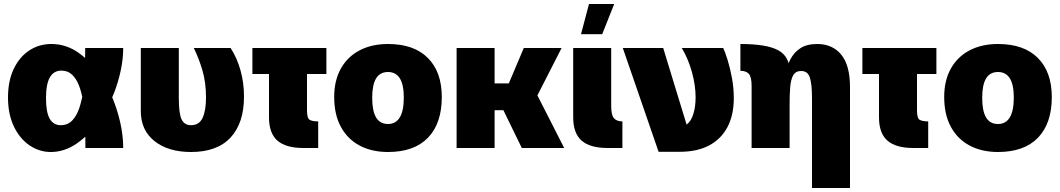

<svg xmlns="http://www.w3.org/2000/svg" viewBox="-20 -740 5299 960"><path d="M234 20Q177 20 128 -13Q79 -46 49.5 -107.5Q20 -169 20 -253Q20 -335 48.5 -395Q77 -455 126 -487.5Q175 -520 237 -520Q314 -520 378.5 -472Q443 -424 491 -350Q540 -272 568 -178Q596 -84 596 0H407Q407 -32 406.5 -72Q406 -112 404 -154.5Q402 -197 395 -236Q388 -278 375 -312Q362 -346 340.5 -366.5Q319 -387 287 -387Q249 -387 229.5 -353.5Q210 -320 210 -249Q210 -179 228.5 -146.5Q247 -114 284 -114Q318 -114 340.5 -137Q363 -160 376 -198.5Q389 -237 396 -283Q404 -339 405 -397.5Q406 -456 406 -500H596Q596 -446 584 -389Q572 -332 551 -277Q520 -197 471 -129.5Q422 -62 361.5 -21Q301 20 234 20Z M874 -500V-251Q874 -172 888 -143Q902 -114 935 -114Q976 -114 993 -150.5Q1010 -187 1010 -252Q1010 -327 992.5 -387Q975 -447 949 -500H1133Q1165 -451 1182.5 -388.5Q1200 -326 1200 -257Q1200 -125 1133 -52.5Q1066 20 935 20Q821 20 752.5 -34.5Q684 -89 684 -185V-500Z M1242 -500H1612V-370H1242ZM1571 0H1498Q1409 0 1367 -37Q1325 -74 1325 -153V-500H1515V-187Q1515 -148 1529 -140.5Q1543 -133 1571 -133Z M1920 20Q1839 20 1778.5 -12Q1718 -44 1684.5 -105.5Q1651 -167 1651 -255Q1651 -338 1684.5 -397.5Q1718 -457 1778.5 -488.5Q1839 -520 1920 -520Q2050 -520 2119.5 -450Q2189 -380 2189 -255Q2189 -123 2120 -51.5Q2051 20 1920 20ZM1920 -120Q1959 -120 1979 -153Q1999 -186 1999 -252Q1999 -317 1979 -348.5Q1959 -380 1920 -380Q1880 -380 1860.5 -348Q1841 -316 1841 -251Q1841 -185 1860.5 -152.5Q1880 -120 1920 -120Z M2263 -500H2453V0H2263ZM2331 -323H2524L2599 -500H2788L2667 -263L2801 0H2589L2497 -189H2333Z M3019 0Q2930 0 2888 -37Q2846 -74 2846 -153V-500H3036V-210Q3036 -164 3050 -148.5Q3064 -133 3092 -133V0ZM2925 -720H3051L2991 -569H2885Z M3273 19 3094 -500H3296L3413 -117Q3436 -134 3447 -171Q3458 -208 3458 -253Q3458 -313 3440 -378.5Q3422 -444 3389 -500H3596Q3605 -482 3617.5 -442Q3630 -402 3639.5 -351.5Q3649 -301 3649 -249Q3649 -165 3617.5 -105Q3586 -45 3526 -13Q3466 19 3378 19Z M3738 -310Q3738 -356 3724 -371Q3710 -386 3682 -386V-520Q3813 -520 3870.5 -489Q3928 -458 3928 -384V0H3738ZM4040 -248Q4040 -318 4029.5 -351.5Q4019 -385 3986 -385Q3958 -385 3946 -363.5Q3934 -342 3931 -304.5Q3928 -267 3928 -217L3907 -287L3905 -370Q3914 -409 3932 -443.5Q3950 -478 3982 -499Q4014 -520 4066 -520Q4142 -520 4186 -467Q4230 -414 4230 -304V200H4040Z M4292 -500H4662V-370H4292ZM4621 0H4548Q4459 0 4417 -37Q4375 -74 4375 -153V-500H4565V-187Q4565 -148 4579 -140.5Q4593 -133 4621 -133Z M4970 20Q4889 20 4828.5 -12Q4768 -44 4734.5 -105.5Q4701 -167 4701 -255Q4701 -338 4734.5 -397.5Q4768 -457 4828.5 -488.5Q4889 -520 4970 -520Q5100 -520 5169.5 -450Q5239 -380 5239 -255Q5239 -123 5170 -51.5Q5101 20 4970 20ZM4970 -120Q5009 -120 5029 -153Q5049 -186 5049 -252Q5049 -317 5029 -348.5Q5009 -380 4970 -380Q4930 -380 4910.5 -348Q4891 -316 4891 -251Q4891 -185 4910.5 -152.5Q4930 -120 4970 -120Z"/></svg>

Font: Moderustic ExtraBold
Style: Regular
Weight: 800
Designer: Tural Alisoy
Foundry: TAFT Foundry
Version: Version 2.120